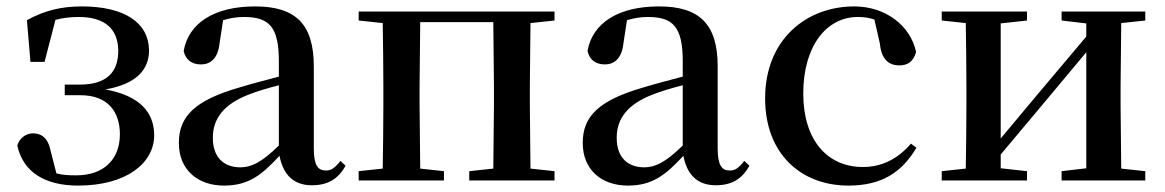

<svg xmlns="http://www.w3.org/2000/svg" viewBox="-20 -563 3634 599"><path d="M224 16C374 16 461 -54 461 -141C461 -211 418 -264 309 -284C407 -301 445 -347 445 -406C444 -492 369 -543 235 -543C171 -543 118 -530 64 -500L75 -370H119L153 -501C175 -507 199 -510 226 -510C306 -510 348 -474 349 -405C349 -336 311 -299 228 -299H182V-266H230C319 -266 354 -212 354 -144C354 -65 303 -16 218 -16C194 -16 175 -17 156 -22L138 -92C130 -133 109 -147 83 -147C63 -147 41 -134 34 -109C52 -26 120 16 224 16Z M953 15C1002 15 1035 -4 1058 -46L1042 -61C1024 -38 1013 -31 997 -31C972 -31 959 -47 959 -100V-356C959 -488 902 -543 776 -543C647 -543 568 -490 553 -404C559 -376 579 -362 607 -362C636 -362 660 -380 665 -428L676 -500C699 -507 720 -510 741 -510C819 -510 850 -480 850 -372V-324C809 -313 766 -302 730 -291C586 -250 538 -199 538 -117C538 -33 597 16 679 16C754 16 796 -16 852 -77C863 -19 895 15 953 15ZM850 -109C795 -55 763 -41 730 -41C679 -41 644 -71 644 -133C644 -194 679 -238 756 -268C781 -278 815 -288 850 -297Z M1099 -499 1174 -491C1175 -435 1176 -351 1176 -296V-232C1176 -177 1175 -93 1174 -37L1099 -29V0H1365V-29L1291 -37L1289 -232V-296L1291 -494H1519L1521 -296V-232L1519 -37L1444 -29V0H1710V-29L1635 -37L1633 -232V-296L1635 -491L1710 -499V-527H1099Z M2213 15C2262 15 2295 -4 2318 -46L2302 -61C2284 -38 2273 -31 2257 -31C2232 -31 2219 -47 2219 -100V-356C2219 -488 2162 -543 2036 -543C1907 -543 1828 -490 1813 -404C1819 -376 1839 -362 1867 -362C1896 -362 1920 -380 1925 -428L1936 -500C1959 -507 1980 -510 2001 -510C2079 -510 2110 -480 2110 -372V-324C2069 -313 2026 -302 1990 -291C1846 -250 1798 -199 1798 -117C1798 -33 1857 16 1939 16C2014 16 2056 -16 2112 -77C2123 -19 2155 15 2213 15ZM2110 -109C2055 -55 2023 -41 1990 -41C1939 -41 1904 -71 1904 -133C1904 -194 1939 -238 2016 -268C2041 -278 2075 -288 2110 -297Z M2627 16C2729 16 2793 -24 2839 -102L2822 -115C2781 -67 2731 -42 2672 -42C2561 -42 2486 -126 2486 -271C2486 -420 2559 -510 2656 -510C2674 -510 2691 -508 2708 -502L2725 -427C2730 -377 2753 -359 2786 -359C2813 -359 2830 -372 2838 -401C2820 -484 2742 -543 2645 -543C2497 -543 2367 -441 2367 -256C2367 -83 2479 16 2627 16Z M3292 -499 3369 -490V-449L3219 -271L3102 -131V-490L3184 -499V-527H2918V-499L2993 -491C2994 -435 2995 -351 2995 -296V-232C2995 -177 2994 -93 2993 -37L2918 -29V0H3184V-29L3102 -38V-81L3247 -254L3369 -400V-38L3292 -29V0H3553V-29L3478 -37L3476 -232V-296L3478 -491L3553 -499V-527H3292Z"/></svg>

Font: Noto Serif CJK SC SemiBold
Style: Regular
Weight: 600
Designer: Ryoko NISHIZUKA 西塚涼子 (kana & ideographs); Frank Grießhammer (Latin, Greek & Cyrillic); Wenlong ZHANG 张文龙 (bopomofo); San
Foundry: Adobe
Version: Version 2.001;hotconv 1.1.0;makeotfexe 2.6.0